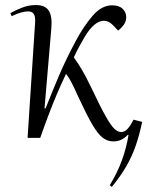

<svg xmlns="http://www.w3.org/2000/svg" viewBox="-20 -545 584 759"><path d="M160 -116Q186 -182 213 -245.5Q240 -309 280 -384Q311 -442 346.5 -483Q382 -524 423 -524Q451 -524 465 -510Q479 -496 479 -477Q479 -461 470 -448Q461 -435 447 -424L425 -447Q409 -463 390 -463Q352 -462 314 -398Q305 -382 293.5 -361.5Q282 -341 272 -318Q289 -294 304 -269Q319 -244 341 -198Q377 -122 398 -85Q419 -48 432.5 -35.5Q446 -23 459 -23Q474 -23 486 -37.5Q498 -52 508 -72L542 -63Q531 -11 516.5 31Q502 73 479.5 112Q457 151 422 194L414 187Q445 136 462.5 87Q480 38 488 -11L485 -12Q474 0 460 7Q446 14 428 14Q405 14 386 -0.5Q367 -15 345 -52.5Q323 -90 291 -159Q271 -204 260.5 -223Q250 -242 241 -253Q222 -213 206 -175.5Q190 -138 174 -96Q158 -54 139 0H89L119 -459Q120 -481 113 -490.5Q106 -500 91 -500Q80 -500 64.5 -496Q49 -492 26 -481L21 -493Q40 -504 66.5 -514.5Q93 -525 122 -525Q159 -525 173 -502.5Q187 -480 183 -434L156 -117Z"/></svg>

Font: Literata 72pt Light
Style: Italic
Weight: 300
Italic angle: -2°
Designer: Latin by Veronika Burian and Jose Scaglione. Greek by Irene Vlachou. Cyrillic by Vera Evstafieva
Foundry: TypeTogether
Version: Version 3.002